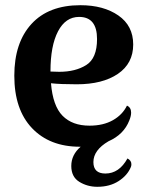

<svg xmlns="http://www.w3.org/2000/svg" viewBox="-20 -550 565 738"><path d="M485 81Q485 88 483 92Q470 124 436 146Q402 168 354 168Q316 168 285 149Q254 130 254 88Q254 45 290 14H287Q171 14 103 -57.5Q35 -129 35 -259Q35 -386 101 -458Q167 -530 289 -530Q378 -530 435 -490.5Q492 -451 492 -379Q492 -306 433 -266Q374 -226 275 -226Q211 -226 176 -230Q183 -143 220.5 -105Q258 -67 324 -67Q377 -67 414 -88Q451 -109 468 -144Q484 -137 484 -117Q484 -104 477 -87Q456 -33 397 -7Q339 27 339 73Q339 117 385 117Q438 117 470 59Q485 67 485 81ZM174 -276V-275L208 -274Q270 -274 311.5 -300Q353 -326 353 -400Q353 -485 284 -485Q232 -485 203 -429.5Q174 -374 174 -276Z"/></svg>

Font: Arima Madurai Black
Style: Regular
Weight: 900
Designer: Joana Correia and Natanael Gama
Foundry: NDISCOVER
Version: Version 1.020